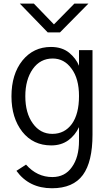

<svg xmlns="http://www.w3.org/2000/svg" viewBox="-20 -801 609 1055"><path d="M119.1 -272.5Q119.1 -179.7 160.2 -123Q201.2 -65.4 267.6 -65.4Q335 -65.4 375 -120.1Q414.1 -174.8 414.1 -273.4Q414.1 -369.1 373 -423.8Q333 -479.5 269.5 -479.5Q201.2 -479.5 160.2 -421.9Q119.1 -363.3 119.1 -272.5ZM43 -271.5Q43 -393.6 103.5 -468.8Q164.1 -543 259.8 -543Q320.3 -543 359.4 -511.7Q397.5 -480.5 414.1 -439.5Q414.1 -467.8 414.1 -525.4Q432.6 -525.4 488.3 -525.4Q488.3 -409.2 488.3 -61.5Q488.3 87.9 435.5 160.2Q381.8 233.4 265.6 233.4Q139.6 233.4 70.3 137.7Q87.9 126 123 103.5Q183.6 171.9 267.6 171.9Q336.9 171.9 375 117.2Q414.1 63.5 414.1 -27.3Q414.1 -52.7 414.1 -102.5Q393.6 -58.6 355.5 -30.3Q316.4 -2 261.7 -2Q162.1 -2 102.5 -77.1Q43 -153.3 43 -271.5ZM88.9 -781.2Q108.4 -781.2 166 -781.2Q193.4 -752.9 276.4 -667Q304.7 -695.3 388.7 -781.2Q408.2 -781.2 465.8 -781.2Q426.8 -742.2 309.6 -623Q293 -623 242.2 -623Q204.1 -663.1 88.9 -781.2Z"/></svg>

Font: Gothic A1
Style: Regular
Weight: 400
Designer: HanYang I&C Co.,Ltd.
Version: Version 2.50